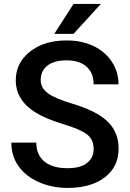

<svg xmlns="http://www.w3.org/2000/svg" viewBox="-20 -921 644 951"><path d="M36.1 0ZM443.8 -183.1Q443.8 -230 410.9 -255.4Q377.9 -280.8 292 -306.6Q206.1 -332.5 155.3 -364.3Q58.1 -425.3 58.1 -523.4Q58.1 -609.4 128.2 -665Q198.2 -720.7 310.1 -720.7Q384.3 -720.7 442.4 -693.4Q500.5 -666 533.7 -615.5Q566.9 -564.9 566.9 -503.4H443.8Q443.8 -559.1 408.9 -590.6Q374 -622.1 309.1 -622.1Q248.5 -622.1 215.1 -596.2Q181.6 -570.3 181.6 -523.9Q181.6 -484.9 217.8 -458.7Q253.9 -432.6 336.9 -408Q419.9 -383.3 470.2 -351.8Q520.5 -320.3 543.9 -279.5Q567.4 -238.8 567.4 -184.1Q567.4 -95.2 499.3 -42.7Q431.2 9.8 314.5 9.8Q237.3 9.8 172.6 -18.8Q107.9 -47.4 72 -97.7Q36.1 -147.9 36.1 -214.8H159.7Q159.7 -154.3 199.7 -121.1Q239.7 -87.9 314.5 -87.9Q378.9 -87.9 411.4 -114Q443.8 -140.1 443.8 -183.1ZM344.2 -901.4H479.5L344.2 -753.4H249Z"/></svg>

Font: Roboto Medium
Style: Regular
Weight: 500
Designer: Google
Version: Version 2.134; 2016; ttfautohint (v1.6)